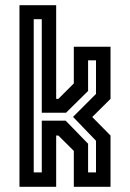

<svg xmlns="http://www.w3.org/2000/svg" viewBox="-20 -720 501 740"><path d="M55 0V-700H196.5V-339H205L264.5 -398.5V-540H406V-339L335.5 -269L406 -197.5V0H264.5V-138.5L205 -197.5H196.5V0ZM110 -55.5H141V-255H233L319.5 -166V-55.5H350V-177.5L261.5 -269.5L350 -358V-487.5H319.5V-369.5L234.5 -285.5H141V-646H110Z"/></svg>

Font: Tourney Condensed SemiBold
Style: Regular
Weight: 600
Width: 3
Designer: Tyler Finck
Foundry: Etcetera Type Co
Version: Version 1.010; ttfautohint (v1.8.3)